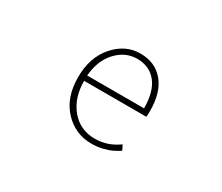

<svg xmlns="http://www.w3.org/2000/svg" viewBox="-99 -780 1197 1034"><g transform="rotate(30 500.0 -263.5)"><path d="M536.1 12.7Q433.6 12.7 364.3 -62Q294.9 -136.7 294.9 -261.7Q294.9 -385.7 362.8 -462.9Q430.7 -540 522.5 -540Q615.2 -540 668.5 -476.6Q721.7 -413.1 721.7 -296.9Q721.7 -273.4 719.7 -260.7H333Q333 -155.3 389.6 -87.4Q446.3 -19.5 538.1 -19.5Q617.2 -19.5 683.6 -68.4L699.2 -37.1Q673.8 -21.5 655.8 -12.7Q637.7 -3.9 605 4.4Q572.3 12.7 536.1 12.7ZM333 -293.9H686.5Q686.5 -398.4 642.6 -452.6Q598.6 -506.8 522.5 -506.8Q449.2 -506.8 395 -448.7Q340.8 -390.6 333 -293.9Z"/></g></svg>

Font: Gen Shin Gothic Monospace ExtraLight
Style: Regular
Weight: 200
Designer: [Source Han Sans]
Ryoko NISHIZUKA  (kana & ideographs); Paul D. Hunt (Latin, Greek & Cyrillic); Wenlong ZHANG  (bopomofo
Version: Version 1.002.20150607